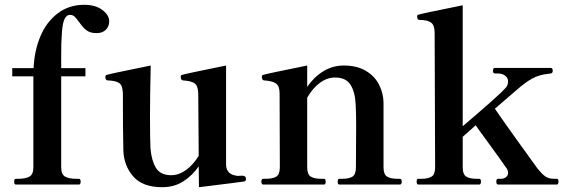

<svg xmlns="http://www.w3.org/2000/svg" viewBox="-20 -769 2350 800"><path d="M435 -680Q435 -659 421 -645Q407 -631 382 -631Q355 -631 339.5 -643.5Q324 -656 309 -678Q298 -693 290.5 -700Q283 -707 272 -707Q256 -707 247.5 -686.5Q239 -666 237 -616Q235 -594 235 -543V-485H336V-451H235V-72Q235 -42 251.5 -33Q268 -24 297 -24H309Q316 -24 316 -12Q316 0 309 0H46Q39 0 39 -12Q39 -24 46 -24H57Q86 -24 102.5 -33Q119 -42 119 -72V-451H31V-485H120Q123 -557 148 -617Q173 -677 220 -713Q267 -749 331 -749Q378 -749 406.5 -727.5Q435 -706 435 -680Z M1005 -23Q1005 -15 998 -13Q989 -11 809 11L808 -76Q782 -38 744 -13.5Q706 11 656 11Q574 11 535 -34Q496 -79 494 -142Q492 -222 492 -381Q491 -413 476.5 -423Q462 -433 428 -434Q419 -435 419 -448Q419 -456 425 -457Q435 -461 608 -496Q605 -373 605 -283Q605 -189 607 -151Q611 -101 629.5 -70Q648 -39 693 -39Q725 -39 755 -60.5Q785 -82 808 -120L806 -380Q805 -412 790.5 -422Q776 -432 742 -434Q733 -435 733 -450Q733 -456 739 -457Q749 -461 922 -496V-84Q922 -40 972 -36L988 -37Q1005 -37 1005 -23Z M1646 -24Q1654 -24 1654 -12Q1654 0 1646 0H1394Q1387 0 1387 -12Q1387 -24 1394 -24H1406Q1434 -24 1448.5 -33Q1463 -42 1463 -72L1464 -248Q1464 -296 1462 -332Q1460 -384 1441 -415Q1422 -446 1376 -446Q1343 -446 1313 -424Q1283 -402 1260 -362V-72Q1260 -42 1275 -33Q1290 -24 1318 -24H1330Q1337 -24 1337 -12Q1337 0 1330 0H1077Q1069 0 1069 -12Q1069 -24 1077 -24H1087Q1116 -24 1131 -33Q1146 -42 1146 -72L1145 -380Q1145 -411 1129.5 -421.5Q1114 -432 1080 -434Q1071 -435 1071 -450Q1071 -456 1077 -457Q1087 -461 1260 -496V-407Q1288 -448 1327 -472Q1366 -496 1413 -496Q1467 -496 1504 -474Q1541 -452 1559 -417Q1577 -382 1578 -343V-251V-72Q1578 -42 1593 -33Q1608 -24 1636 -24Z M2300 -24Q2307 -24 2307 -13Q2307 0 2300 0H2055Q2048 0 2048 -13Q2048 -24 2055 -24H2066Q2080 -24 2088.5 -31Q2097 -38 2097 -48Q2097 -62 2087 -73Q2076 -90 1998 -197Q1974 -229 1962 -247L1908 -199V-72Q1908 -42 1923 -33Q1938 -24 1966 -24H1977Q1984 -24 1984 -13Q1984 0 1977 0H1723Q1716 0 1716 -13Q1716 -24 1723 -24H1735Q1763 -24 1778 -33Q1793 -42 1793 -72L1791 -632Q1791 -664 1776 -675Q1761 -686 1728 -686Q1718 -686 1718 -701Q1718 -707 1724 -708Q1734 -712 1908 -747V-243Q2063 -375 2087 -403Q2097 -414 2097 -430Q2097 -444 2085 -453.5Q2073 -463 2052 -463H2042Q2034 -463 2034 -474Q2034 -486 2042 -486H2275Q2283 -486 2283 -474Q2283 -464 2275 -463L2262 -461Q2229 -458 2200 -443Q2171 -428 2129 -391L2042 -316Q2079 -262 2131.5 -189Q2184 -116 2218 -69Q2238 -44 2252 -34Q2266 -24 2289 -24Z"/></svg>

Font: Shippori Mincho
Style: Bold
Weight: 700
Designer: FONTDASU
Foundry: FONTDASU / Google Inc. / but / Adobe
Version: Version 3.110; ttfautohint (v1.8.3)